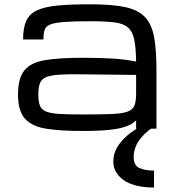

<svg xmlns="http://www.w3.org/2000/svg" viewBox="-20 -593 802 885"><path d="M359.4 10.7Q258.3 10.7 192.6 0.2Q127 -10.3 95 -45.9Q63 -81.5 63 -156.7Q63 -233.4 93 -269.3Q123 -305.2 188.2 -315.9Q253.4 -326.7 359.4 -326.7Q445.3 -326.7 503.4 -322.8Q561.5 -318.8 607.4 -309.1Q606.4 -374 598.6 -411.4Q590.8 -448.7 569.3 -466.8Q547.9 -484.9 506.6 -490Q465.3 -495.1 397 -495.1Q318.8 -495.1 274.7 -491.7Q230.5 -488.3 210.4 -479.5Q190.4 -470.7 185.3 -454.1Q180.2 -437.5 180.2 -411.1H86.4Q86.4 -463.9 100.8 -496.1Q115.2 -528.3 149.9 -544.9Q184.6 -561.5 244.9 -567.4Q305.2 -573.2 397 -573.2Q495.6 -573.2 555.9 -560.5Q616.2 -547.9 647.7 -514.9Q679.2 -481.9 690.2 -422.9Q701.2 -363.8 701.2 -270.5V0H607.4V-38.6Q590.8 -21 561.5 -10.3Q532.2 0.5 483.6 5.6Q435.1 10.7 359.4 10.7ZM359.4 -65.4Q442.9 -65.4 492.7 -67.4Q542.5 -69.3 567.1 -78.1Q591.8 -86.9 599.6 -106.4Q607.4 -126 607.4 -161.1V-247.6L359.4 -250.5Q293.5 -251.5 253.2 -248.8Q212.9 -246.1 191.9 -237.1Q170.9 -228 163.8 -208.7Q156.7 -189.5 156.7 -156.7Q156.7 -125 163.8 -106.4Q170.9 -87.9 191.9 -79.1Q212.9 -70.3 253.2 -67.9Q293.5 -65.4 359.4 -65.4ZM689.9 271.5Q563.5 271.5 518.6 205.6Q502.4 181.2 502.4 155.3Q502.4 129.4 507.6 113.5Q512.7 97.7 522 82.5Q555.2 29.8 627.4 -9.8H689.9Q596.2 52.2 596.2 130.9Q596.2 169.4 622.3 181.4Q648.4 193.4 689.9 193.4Z"/></svg>

Font: Michroma
Style: Regular
Weight: 400
Designer: Vernon Adams
Foundry: Vernon Adams
Version: Version 1.100; ttfautohint (v1.8.4.7-5d5b);gftools[0.9.29]